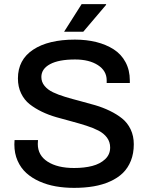

<svg xmlns="http://www.w3.org/2000/svg" viewBox="-20 -888 710 920"><path d="M287.1 -735.8 371.1 -868.2H487.8L488.8 -865.2L378.9 -735.8ZM335 12.2Q288.6 12.2 247.1 4.9Q205.6 -2.4 168.9 -18.8Q132.3 -35.2 106 -59.1Q79.6 -83 64.2 -117.9Q48.8 -152.8 48.8 -195.8Q48.8 -200.2 49.3 -207Q49.8 -213.9 49.8 -216.8H162.1Q162.1 -214.8 161.6 -207.8Q161.1 -200.7 161.1 -198.2Q161.1 -143.6 208.3 -113.3Q255.4 -83 335 -83Q384.3 -83 421.9 -92.8Q459.5 -102.5 483.6 -125Q507.8 -147.5 507.8 -181.2Q507.8 -208 492.7 -228.5Q477.5 -249 451.9 -262.2Q426.3 -275.4 393.3 -285.9Q360.4 -296.4 323.7 -306.2Q287.1 -315.9 250.2 -326.4Q213.4 -336.9 180.4 -352.8Q147.5 -368.7 121.8 -388.9Q96.2 -409.2 81.1 -440.7Q65.9 -472.2 65.9 -512.2Q65.9 -601.6 138.7 -649.9Q211.4 -698.2 338.9 -698.2Q394.5 -698.2 441.4 -686.5Q488.3 -674.8 524.7 -651.6Q561 -628.4 581.5 -590.1Q602.1 -551.8 602.1 -502V-490.2H491.2V-502.9Q491.2 -548.8 449.2 -575.9Q407.2 -603 339.8 -603Q261.7 -603 220 -580.6Q178.2 -558.1 178.2 -519Q178.2 -495.1 193.4 -476.6Q208.5 -458 234.1 -445.8Q259.8 -433.6 293 -423.6Q326.2 -413.6 363 -404.1Q399.9 -394.5 436.5 -383.8Q473.1 -373 506.3 -356.9Q539.6 -340.8 565.2 -320.3Q590.8 -299.8 606 -268.1Q621.1 -236.3 621.1 -196.8Q621.1 -152.8 607.2 -117.9Q593.3 -83 568.4 -58.8Q543.5 -34.7 507.3 -18.6Q471.2 -2.4 428.5 4.9Q385.7 12.2 335 12.2Z"/></svg>

Font: Archivo Medium
Style: Regular
Weight: 500
Designer: Hector Gatti
Foundry: Omnibus-Type
Version: Version 2.001